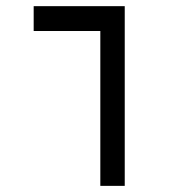

<svg xmlns="http://www.w3.org/2000/svg" viewBox="-20 -606 626 626"><path d="M307.1 0H386.7V-585.9H89.8V-504.9H307.1Z"/></svg>

Font: Cascadia Mono PL SemiLight
Style: Regular
Weight: 350
Monospace: yes
Designer: Aaron Bell
Foundry: Saja Typeworks
Version: Version 2404.023